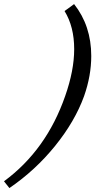

<svg xmlns="http://www.w3.org/2000/svg" viewBox="-139 -764 474 955"><path d="M-92.3 171.4 -119.1 137.7Q91.8 -17.6 185.1 -286.1Q230 -413.6 230 -519.5Q230 -631.3 182.1 -709L229.5 -743.7Q314.9 -635.7 314.9 -485.4Q314.9 -387.7 279.3 -286.1Q233.9 -160.6 135.5 -38.8Q37.1 83 -92.3 171.4Z"/></svg>

Font: Elstob 18pt Medium
Style: Italic
Weight: 500
Italic angle: -20°
Designer: Peter S. Baker
Version: Version 1.015